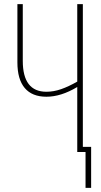

<svg xmlns="http://www.w3.org/2000/svg" viewBox="-20 -734 487 927"><path d="M380 -25H420V173H393V0H353V-314Q275 -267 204 -267Q135 -267 99.5 -309Q64 -351 64 -433V-714H90V-440Q90 -291 204 -291Q239 -291 275 -303.5Q311 -316 353 -340V-714H380Z"/></svg>

Font: Noto Sans Display Thin Cond
Style: Regular
Weight: 250
Width: 3
Designer: Monotype Design team
Foundry: Monotype Imaging Inc.
Version: Version 1.000